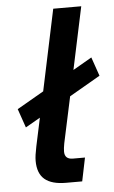

<svg xmlns="http://www.w3.org/2000/svg" viewBox="-52 -756 470 792"><g transform="rotate(-5 182.5 -360.0)"><path d="M80 -160 105 -277 44 -242 17 -320 128 -384 199 -720H315L260 -461L338 -506L365 -428L237 -354L196 -163Q192 -142 192 -129Q192 -97 226 -97H276L256 0H189Q130 0 101 -24.5Q72 -49 72 -101Q72 -112 74 -126.5Q76 -141 80 -160Z"/></g></svg>

Font: Wix Madefor Text SemiBold
Style: Italic
Weight: 600
Italic angle: -12°
Designer: Dalton Maag Ltd
Foundry: Dalton Maag Ltd
Version: Version 3.100